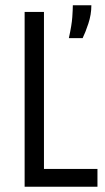

<svg xmlns="http://www.w3.org/2000/svg" viewBox="-20 -705 398 725"><path d="M73 0V-660H146V-67H348V0ZM240 -561Q251 -611 253 -640.5Q255 -670 255 -685H325Q325 -650 313.5 -615.5Q302 -581 292 -561Z"/></svg>

Font: Bricolage Grotesque 12pt Condensed Light
Style: Regular
Weight: 300
Width: 3
Designer: Mathieu Triay
Foundry: Atelier Triay
Version: Version 1.001; ttfautohint (v1.8.4.7-5d5b);gftools[0.9.33.de